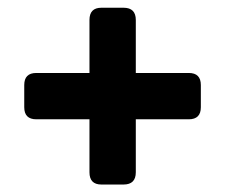

<svg xmlns="http://www.w3.org/2000/svg" viewBox="-20 -622 593 506"><path d="M247.1 -601.6H305.7Q337.9 -601.6 337.9 -569.3V-429.7H477.5Q509.3 -429.7 509.3 -397.9V-339.4Q509.3 -307.6 477.5 -307.6H337.9V-168Q337.9 -135.7 305.7 -135.7H247.1Q215.8 -135.7 215.8 -168V-307.6H75.7Q43.9 -307.6 43.9 -339.4V-397.9Q43.9 -429.7 75.7 -429.7H215.8V-569.3Q215.8 -601.6 247.1 -601.6Z"/></svg>

Font: Simply Serif
Style: Bold
Weight: 700
Designer: Wojciech Kalinowski "wmk69" (wmk69@o2.pl)
Foundry: Wojciech Kalinowski "wmk69" (wmk69@o2.pl)
Version: Version 1.0.0; 2022-02-18